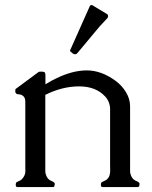

<svg xmlns="http://www.w3.org/2000/svg" viewBox="-20 -754 614 774"><path d="M342.8 -731Q349.1 -736.3 355.5 -731L413.1 -696.3Q418.5 -688.5 413.1 -681.2Q413.1 -681.2 380.9 -646.5L292 -540Q281.2 -527.8 263.7 -546.9Q260.7 -549.8 264.2 -554.7ZM49.8 0Q43.5 0 43.5 -8.8Q43.5 -17.6 47.6 -20Q51.8 -22.5 57.9 -24.9Q64 -27.3 67.4 -30.8Q82.5 -45.9 82.3 -64.7Q82 -83.5 82 -85.4V-343.8Q82 -359.4 74.2 -366.2Q66.4 -373 57.6 -373.5Q48.8 -374 46.1 -376.2Q43.5 -378.4 42.7 -380.4Q42 -382.3 41.7 -383.8Q41.5 -385.3 41.7 -388.2Q42 -391.1 42 -392.6Q42 -394 42.7 -395Q43.5 -396 45.4 -397.2Q47.4 -398.4 47.9 -398.9L135.7 -463.9Q137.7 -465.3 146.5 -465.3Q155.3 -465.3 159.2 -463.1Q163.1 -460.9 163.1 -450.2V-414.1L188 -428.7L202.6 -436Q270.5 -470.2 329.6 -470.2Q388.7 -470.2 445.8 -428.2Q471.7 -409.2 488 -382.1Q504.4 -355 504.4 -325.7V-64.5Q504.4 -53.7 510.3 -41.7Q516.1 -29.8 529.3 -24.4Q542.5 -19 542.5 -13.7Q542.5 0 536.1 0H393.1Q386.7 0 386.7 -8.8Q386.7 -17.6 390.9 -20Q395 -22.5 401.1 -24.9Q407.2 -27.3 411.4 -31.2Q415.5 -35.2 418.5 -40Q421.4 -44.9 422.6 -51.5Q423.8 -58.1 424.1 -61.3Q424.3 -64.5 424.1 -73.5Q423.8 -82.5 423.8 -85.4V-313.5Q423.8 -342.8 404.3 -364.7Q366.7 -405.8 298.8 -405.8Q231 -405.8 162.6 -371.6V-64.5Q162.6 -53.7 168.5 -41.7Q174.3 -29.8 187.5 -24.4Q200.7 -19 200.7 -13.7Q200.7 0 194.3 0Z"/></svg>

Font: Della Respira
Style: Regular
Weight: 500
Version: Version 0.201